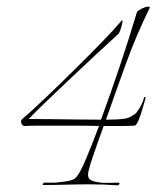

<svg xmlns="http://www.w3.org/2000/svg" viewBox="-20 -555 469 576"><path d="M333 1Q294 -2 248 -2Q213 -2 177.5 -1Q142 0 110 0Q107 0 109 -3.5Q111 -7 112 -7H132Q137 -7 143 -7Q149 -7 155 -8Q167 -9 182 -11.5Q197 -14 205 -20Q217 -29 236 -73.5Q255 -118 277 -177Q246 -178 209.5 -178Q173 -178 139 -178Q114 -178 92.5 -178Q71 -178 55 -177Q49 -177 46 -181.5Q43 -186 43 -190Q43 -194 46 -197Q75 -222 116.5 -261.5Q158 -301 202 -344.5Q246 -388 284 -427Q322 -466 343 -491Q349 -498 347.5 -489Q346 -480 342 -468Q338 -456 336 -454Q305 -426 268 -391.5Q231 -357 193.5 -321.5Q156 -286 122.5 -254Q89 -222 66 -198Q95 -198 135.5 -197.5Q176 -197 216 -196.5Q256 -196 283 -196Q312 -275 339.5 -357Q367 -439 391 -519Q395 -524 405 -529Q415 -534 423.5 -535Q432 -536 428 -529Q389 -450 358 -364.5Q327 -279 298 -196Q309 -196 324.5 -196.5Q340 -197 345 -198Q360 -199 369 -203.5Q378 -208 385 -213Q390 -216 400 -233Q410 -250 412 -263Q412 -264 415 -263.5Q418 -263 417 -262Q414 -252 408.5 -232Q403 -212 396 -195Q389 -178 383 -178Q364 -177 337.5 -177Q311 -177 291 -177Q272 -125 258 -83.5Q244 -42 244 -31Q244 -18 254.5 -13.5Q265 -9 284 -7Q295 -6 308 -6.5Q321 -7 335 -7Q340 -7 338 -3Q336 1 333 1Z"/></svg>

Font: Explora
Style: Regular
Weight: 400
Designer: Robert E. Leuschke
Foundry: Robert E. Leuschke
Version: Version 1.010